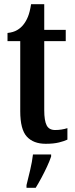

<svg xmlns="http://www.w3.org/2000/svg" viewBox="-20 -679 360 920"><path d="M199 10Q140 10 108.5 -24.5Q77 -59 77 -146V-482H16V-521Q44 -524 62.5 -535Q81 -546 93 -562Q105 -577 114 -599Q123 -621 129 -659H192V-536H295V-482H192V-151Q192 -101 203.5 -78.5Q215 -56 244 -56Q275 -56 303 -65V-10Q289 -3 263 3.5Q237 10 199 10ZM107 208Q115 176 124.5 136Q134 96 138 61H225V71Q218 92 205.5 119Q193 146 178.5 173Q164 200 151 221H107Z"/></svg>

Font: Noto Serif ExtraCondensed SemiBold
Style: Regular
Weight: 600
Width: 2
Designer: Monotype Design Team
Foundry: Monotype Imaging Inc.
Version: Version 2.015; ttfautohint (v1.8.4.7-5d5b)